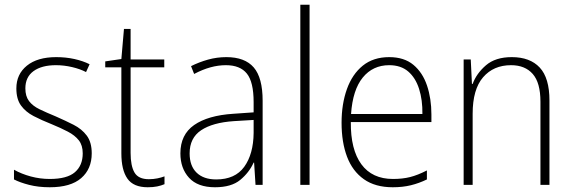

<svg xmlns="http://www.w3.org/2000/svg" viewBox="-20 -780 2416 810"><path d="M367 -133Q367 -67 322.5 -28.5Q278 10 190 10Q142 10 103 0Q64 -10 39 -23V-64Q71 -46 110 -35.5Q149 -25 190 -25Q263 -25 296 -53.5Q329 -82 329 -133Q329 -167 312.5 -188Q296 -209 266.5 -224.5Q237 -240 198 -256Q155 -273 121.5 -290.5Q88 -308 68.5 -335Q49 -362 49 -407Q49 -467 93.5 -503Q138 -539 217 -539Q258 -539 294 -531Q330 -523 358 -509L343 -476Q318 -489 284 -497Q250 -505 216 -505Q156 -505 121.5 -480Q87 -455 87 -407Q87 -374 102.5 -353.5Q118 -333 147 -319Q176 -305 215 -289Q256 -271 290.5 -253.5Q325 -236 346 -208Q367 -180 367 -133Z M608 -24Q627 -24 644 -27.5Q661 -31 674 -36V-3Q660 3 643 6.5Q626 10 603 10Q543 10 517.5 -26.5Q492 -63 492 -133V-496H424V-521L492 -531L503 -658H531V-529H673V-496H531V-135Q531 -80 547.5 -52Q564 -24 608 -24Z M935 -539Q1013 -539 1050.5 -495.5Q1088 -452 1088 -355V0H1058L1052 -94H1050Q1031 -52 993.5 -21Q956 10 887 10Q814 10 777.5 -30Q741 -70 741 -133Q741 -212 799 -252.5Q857 -293 964 -300L1050 -306V-349Q1050 -434 1021.5 -469.5Q993 -505 933 -505Q901 -505 868 -496Q835 -487 799 -468L786 -501Q820 -518 857.5 -528.5Q895 -539 935 -539ZM967 -269Q877 -263 828.5 -230.5Q780 -198 780 -133Q780 -80 809.5 -51.5Q839 -23 892 -23Q972 -23 1010.5 -76.5Q1049 -130 1050 -219V-274Z M1286 0H1247V-760H1286Z M1622 -539Q1685 -539 1724 -506.5Q1763 -474 1781.5 -419Q1800 -364 1800 -297V-265H1460Q1459 -149 1504.5 -87Q1550 -25 1638 -25Q1678 -25 1710 -33Q1742 -41 1781 -61V-23Q1748 -7 1713.5 1.5Q1679 10 1637 10Q1563 10 1515 -24Q1467 -58 1444 -119Q1421 -180 1421 -262Q1421 -341 1443.5 -404Q1466 -467 1510.5 -503Q1555 -539 1622 -539ZM1622 -505Q1553 -505 1510.5 -453Q1468 -401 1461 -299H1762Q1763 -358 1748 -405Q1733 -452 1702 -478.5Q1671 -505 1622 -505Z M2139 -539Q2216 -539 2257 -495Q2298 -451 2298 -356V0H2260V-351Q2260 -431 2227.5 -468Q2195 -505 2136 -505Q2062 -505 2018 -454Q1974 -403 1974 -300V0H1936V-529H1966L1971 -426H1974Q1990 -470 2030 -504.5Q2070 -539 2139 -539Z"/></svg>

Font: Noto Sans Sinhala UI SemiCondensed ExtraLight
Style: Regular
Weight: 200
Width: 4
Designer: Jelle Bosma - Monotype Design Team
Foundry: Monotype Imaging Inc.
Version: Version 2.006; ttfautohint (v1.8.4.7-5d5b)